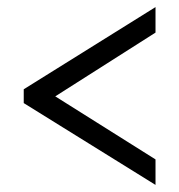

<svg xmlns="http://www.w3.org/2000/svg" viewBox="-20 -629 506 542"><path d="M419 -107 47 -338V-377L419 -609V-537L136 -357L419 -179Z"/></svg>

Font: Noto Serif Hebrew Condensed SemiBold
Style: Regular
Weight: 600
Width: 3
Designer: Monotype Design Team
Foundry: Monotype Imaging Inc.
Version: Version 2.004; ttfautohint (v1.8.4.7-5d5b)